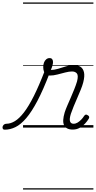

<svg xmlns="http://www.w3.org/2000/svg" viewBox="-186 -1030 774 1550"><path d="M-148 17Q-159 17 -163 9.5Q-167 2 -165 -7Q-163 -16 -155 -23.5Q-147 -31 -134 -31Q-101 -31 -66 -52Q-31 -73 7 -122Q45 -171 87 -254.5Q129 -338 177 -463L214 -438Q163 -305 116.5 -216.5Q70 -128 26 -76.5Q-18 -25 -61 -4Q-104 17 -148 17ZM401 16Q375 16 357 7Q339 -2 331 -19.5Q323 -37 324.5 -62.5Q326 -88 336 -122Q344 -147 357.5 -178Q371 -209 385.5 -242.5Q400 -276 413.5 -309.5Q427 -343 436 -373Q448 -420 435 -436.5Q422 -453 395 -453Q372 -453 341 -445Q310 -437 277.5 -428.5Q245 -420 216 -420Q198 -420 186.5 -428Q175 -436 169 -452Q163 -468 163 -489Q163 -508 169 -524.5Q175 -541 187 -551Q199 -561 214 -561Q229 -561 235.5 -552Q242 -543 242 -529Q242 -517 237 -499Q232 -481 224 -466Q252 -465 282.5 -474.5Q313 -484 346 -494Q379 -504 412 -504Q443 -504 464 -490.5Q485 -477 492 -446.5Q499 -416 486 -365Q479 -338 465.5 -305Q452 -272 437 -237.5Q422 -203 408.5 -170.5Q395 -138 386 -111Q373 -69 379.5 -50Q386 -31 408 -31Q425 -31 440.5 -40.5Q456 -50 470 -64.5Q484 -79 493 -94Q498 -101 504.5 -104Q511 -107 522 -100Q533 -94 534 -86.5Q535 -79 530 -71Q519 -52 500 -31.5Q481 -11 456.5 2.5Q432 16 401 16ZM0 490H568V500H0ZM0 -20H568V0H0ZM0 -505H568V-500H0ZM0 -1010H568V-1000H0Z"/></svg>

Font: Playwrite BE VLG Guides
Style: Regular
Weight: 400
Designer: Veronika Burian, José Scaglione
Foundry: TypeTogether
Version: Version 1.003